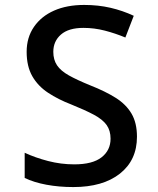

<svg xmlns="http://www.w3.org/2000/svg" viewBox="-20 -747 640 778"><path d="M277 11Q219 11 168 1.5Q117 -8 80 -26V-128Q123 -108 175 -94.5Q227 -81 281 -81Q355 -81 391.5 -109.5Q428 -138 428 -185Q428 -218 412 -240.5Q396 -263 360.5 -282Q325 -301 268 -324Q216 -344 175 -371Q134 -398 111 -438Q88 -478 88 -537Q88 -595 117.5 -638Q147 -681 199 -704Q251 -727 321 -727Q378 -727 427.5 -715.5Q477 -704 522 -683L488 -595Q447 -612 404.5 -623Q362 -634 318 -634Q258 -634 227 -607Q196 -580 196 -537Q196 -505 211 -482.5Q226 -460 259 -441.5Q292 -423 346 -401Q407 -377 449 -350.5Q491 -324 513 -286.5Q535 -249 535 -193Q535 -98 466 -43.5Q397 11 277 11Z"/></svg>

Font: Noto Sans Mono Medium
Style: Regular
Weight: 500
Designer: Monotype Design Team
Foundry: Monotype Imaging Inc.
Version: Version 2.014